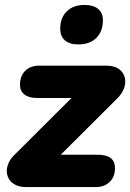

<svg xmlns="http://www.w3.org/2000/svg" viewBox="-20 -758 528 778"><path d="M86 0Q56 0 37 -12Q18 -24 11 -44Q4 -64 11 -87.5Q18 -111 40 -132L310 -401L315 -361H130Q97 -361 79 -375Q61 -389 61 -414Q61 -450 82 -471Q103 -492 139 -492H410Q441 -492 459.5 -480Q478 -468 484.5 -447.5Q491 -427 483.5 -403Q476 -379 452 -356L180 -85L175 -131H376Q446 -131 446 -77Q446 -42 424.5 -21Q403 0 368 0ZM297 -578Q262 -578 243 -594.5Q224 -611 224 -641Q224 -686 250.5 -712Q277 -738 323 -738Q358 -738 377.5 -722Q397 -706 397 -676Q397 -631 370.5 -604.5Q344 -578 297 -578Z"/></svg>

Font: Nunito ExtraLight Black
Style: Italic
Weight: 900
Italic angle: -9°
Version: Version 3.602